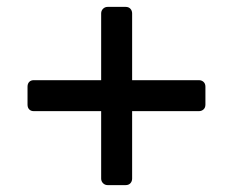

<svg xmlns="http://www.w3.org/2000/svg" viewBox="-20 -581 678 558"><path d="M293 -43Q285 -43 279.5 -48.5Q274 -54 274 -62V-258H78Q70 -258 65 -263Q60 -268 60 -277V-329Q60 -338 65 -343Q70 -348 78 -348H274V-542Q274 -550 279.5 -555.5Q285 -561 293 -561H345Q354 -561 359 -555.5Q364 -550 364 -542V-348H558Q566 -348 571.5 -343Q577 -338 577 -329V-277Q577 -268 571.5 -263Q566 -258 558 -258H364V-62Q364 -54 359 -48.5Q354 -43 345 -43Z"/></svg>

Font: Miriam Libre SemiBold
Style: Regular
Weight: 600
Version: Version 2.000